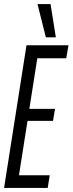

<svg xmlns="http://www.w3.org/2000/svg" viewBox="-27 -922 356 942"><path d="M-7 0 103 -700H309L298 -636H156L117 -388H243L233 -329H108L66 -62H217L207 0ZM198 -739 157 -902H221L247 -739Z"/></svg>

Font: Georama ExtraCondensed
Style: Italic
Weight: 400
Width: 2
Italic angle: -9°
Designer: Jean-Baptiste Levee
Foundry: Production Type
Version: Version 1.000